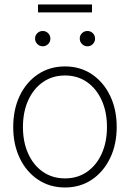

<svg xmlns="http://www.w3.org/2000/svg" viewBox="-20 -828 581 858"><path d="M270.5 9.8Q202.6 9.8 150.1 -25.1Q97.7 -60.1 68.4 -121.1Q39.1 -182.1 39.1 -260.3Q39.1 -339.4 68.4 -400.4Q97.7 -461.4 150.1 -496.3Q202.6 -531.2 270.5 -531.2Q338.4 -531.2 390.4 -496.3Q442.4 -461.4 471.9 -400.4Q501.5 -339.4 501.5 -260.3Q501.5 -182.1 471.9 -121.1Q442.4 -60.1 390.4 -25.1Q338.4 9.8 270.5 9.8ZM270.5 -30.8Q326.7 -30.8 368.9 -60.1Q411.1 -89.4 434.6 -141.4Q458 -193.4 458 -260.3Q458 -327.6 434.6 -379.6Q411.1 -431.6 368.9 -461.2Q326.7 -490.7 270.5 -490.7Q214.4 -490.7 171.9 -461.2Q129.4 -431.6 106 -379.6Q82.5 -327.6 82.5 -260.3Q82.5 -193.4 106 -141.4Q129.4 -89.4 171.9 -60.1Q214.4 -30.8 270.5 -30.8ZM370.6 -621.1Q356.4 -621.1 346.4 -631.3Q336.4 -641.6 336.4 -655.8Q336.4 -669.9 346.4 -679.7Q356.4 -689.5 370.6 -689.5Q384.8 -689.5 394.8 -679.7Q404.8 -669.9 404.8 -655.3Q404.8 -641.1 394.8 -631.1Q384.8 -621.1 370.6 -621.1ZM170.9 -621.1Q156.7 -621.1 146.7 -631.3Q136.7 -641.6 136.7 -655.8Q136.7 -669.9 146.7 -679.7Q156.7 -689.5 170.9 -689.5Q185.1 -689.5 195.1 -679.7Q205.1 -669.9 205.1 -655.3Q205.1 -641.1 195.1 -631.1Q185.1 -621.1 170.9 -621.1ZM391.1 -808.1V-772.5H149.9V-808.1Z"/></svg>

Font: Inter 28pt ExtraLight
Style: Regular
Weight: 250
Designer: Rasmus Andersson
Foundry: rsms
Version: Version 4.001;git-66647c0bb